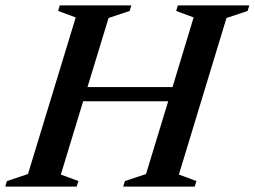

<svg xmlns="http://www.w3.org/2000/svg" viewBox="-44 -690 942 710"><path d="M236 -625.5 171 -649.5 177 -670H441.5L435.5 -649.5L357.5 -623.5L279.5 -368H594L672 -625.5L607.5 -649.5L613.5 -670H878L871.5 -649.5L793.5 -623.5L617.5 -44.5L682.5 -20.5L676 0H411.5L418 -20.5L496 -46.5L578 -315.5H263.5L181 -44.5L246 -20.5L239.5 0H-24.5L-18.5 -20.5L59.5 -46.5Z"/></svg>

Font: Newsreader Text SemiBold
Style: Italic
Weight: 600
Italic angle: -17°
Designer: Hugues Gentile
Foundry: Production Type
Version: Version 1.001